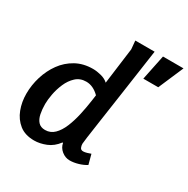

<svg xmlns="http://www.w3.org/2000/svg" viewBox="-174 -925 1072 1093"><g transform="rotate(30 362.0 -378.5)"><path d="M280 -509Q305 -509 334 -501.5Q363 -494 381 -477L412 -714L407 -769H534Q508 -587 490 -463.5Q472 -340 461 -264.5Q450 -189 445 -153Q440 -117 440 -110Q440 -97 445 -85.5Q450 -74 465 -74Q475 -74 489 -78Q503 -82 513 -86L530 -22Q508 -8 479 0.5Q450 9 424 9Q395 9 371 -10.5Q347 -30 342 -59H338Q309 -20 269 -4Q229 12 192 12Q132 12 94.5 -18Q57 -48 39 -95.5Q21 -143 21 -197Q21 -254 38 -309.5Q55 -365 87.5 -410Q120 -455 168.5 -482Q217 -509 280 -509ZM589 -769H724L653 -604H555ZM283 -427Q243 -427 216 -402Q189 -377 173 -340Q157 -303 150 -265Q143 -227 143 -200Q143 -165 149 -135.5Q155 -106 171 -88.5Q187 -71 216 -71Q251 -71 276 -95.5Q301 -120 318 -161Q335 -202 346 -251.5Q357 -301 364 -351L369 -387Q329 -427 283 -427Z"/></g></svg>

Font: Rosario
Style: Bold Italic
Weight: 700
Italic angle: -8.05°
Designer: Hector Gatti
Foundry: Omnibus Type
Version: Version 1.101; ttfautohint (v1.8.1.43-b0c9)